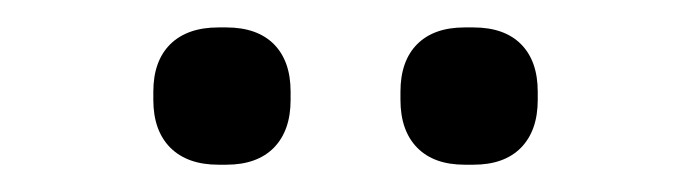

<svg xmlns="http://www.w3.org/2000/svg" viewBox="-20 -730 504 140"><path d="M91.8 -663.1Q91.8 -685.5 104.2 -697.8Q116.7 -710 139.2 -710H145Q167.5 -710 179.7 -697.8Q191.9 -685.5 191.9 -663.1V-657.2Q191.9 -634.8 179.7 -622.3Q167.5 -609.9 145 -609.9H139.2Q116.7 -609.9 104.2 -622.3Q91.8 -634.8 91.8 -657.2ZM272 -657.2V-663.1Q272 -685.5 284.2 -697.8Q296.4 -710 318.8 -710H325.2Q347.7 -710 359.9 -697.8Q372.1 -685.5 372.1 -663.1V-657.2Q372.1 -634.8 359.9 -622.3Q347.7 -609.9 325.2 -609.9H318.8Q296.4 -609.9 284.2 -622.3Q272 -634.8 272 -657.2Z"/></svg>

Font: LT Superior Serif
Style: Regular
Weight: 400
Designer: Daniel Lyons
Foundry: LyonsType
Version: Version 2.120;FEAKit 1.0